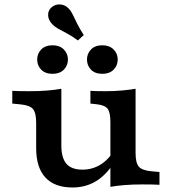

<svg xmlns="http://www.w3.org/2000/svg" viewBox="-20 -819 761 851"><path d="M325.4 -639.7Q297.9 -659.9 276.3 -671Q254.7 -682.1 238.8 -691.1Q222.9 -700 211.2 -712.1Q193.8 -730.4 193.3 -751.3Q192.7 -772.2 206.9 -785.1Q223.2 -800.5 245.9 -799.4Q268.6 -798.3 284.8 -780.8Q295.6 -769.4 303.4 -752.7Q311.3 -735.9 322.1 -713.9Q332.9 -691.8 351.3 -663.8ZM251.9 -416.4V-208.2H140.3V-274.7Q140.3 -319.1 126.1 -335.7Q111.9 -352.4 71 -356.4L34.4 -359.9V-416.4Q49.6 -415.6 66.3 -415.2Q83 -414.8 109.7 -414.8Q152.3 -414.8 188.1 -417.6Q223.9 -420.4 251.9 -425.6ZM251.9 -208.2V-173.6Q251.9 -120 274.1 -93.5Q296.4 -67.1 345.4 -67.1Q393.5 -67.1 431.8 -93.5Q470 -119.9 498.3 -172.7L507.1 -137Q471 -63.3 420 -25.6Q369 12 301.5 12Q222 12 181.1 -32.3Q140.3 -76.6 140.3 -162.1V-208.2ZM469.3 0V-208.2H580.9V-141.7Q580.9 -97.3 595 -80.6Q609.2 -64 650.1 -60L686.8 -56.5V0Q672 -0.8 655.5 -1.2Q638.9 -1.6 611.5 -1.6Q568.9 -1.6 533 1.2Q497.2 4 469.3 9.2ZM580.9 -416.4V-208.2H469.3V-277.3Q469.3 -320.6 457.2 -336.7Q445.2 -352.8 409.5 -356.8L380.7 -359.9V-416.4Q395.1 -415.6 409.4 -415.2Q423.6 -414.8 447.6 -414.8Q485.2 -414.8 519.4 -417.8Q553.7 -420.8 580.9 -425.6ZM433.7 -491.8Q401.3 -491.8 383.4 -510.1Q365.5 -528.5 365.5 -555.3Q365.5 -581.2 383.4 -599.8Q401.3 -618.3 433.7 -618.3Q465.2 -618.3 483.5 -599.8Q501.8 -581.2 501.8 -555.3Q501.8 -528.5 483.5 -510.1Q465.2 -491.8 433.7 -491.8ZM213 -491.8Q180.6 -491.8 162.7 -510.1Q144.8 -528.5 144.8 -555.3Q144.8 -581.2 162.7 -599.8Q180.6 -618.3 213 -618.3Q244.5 -618.3 262.8 -599.8Q281.1 -581.2 281.1 -555.3Q281.1 -528.5 262.8 -510.1Q244.5 -491.8 213 -491.8Z"/></svg>

Font: Playfair 5pt SemiExpanded Light
Style: Regular
Weight: 300
Width: 6
Designer: Claus Eggers Sørensen
Foundry: Claus Eggers Sørensen
Version: Version 2.203